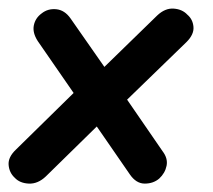

<svg xmlns="http://www.w3.org/2000/svg" viewBox="-43 -437 506 457"><path d="M-8 -14Q-21 -26 -22.5 -44.5Q-24 -63 -5 -81L158 -241L179 -252L331 -400Q350 -418 370.5 -416.5Q391 -415 403 -402Q416 -391 417.5 -373Q419 -355 401 -337L236 -177L216 -164L66 -17Q47 1 25.5 0Q4 -1 -8 -14ZM336 -12Q322 0 301.5 0Q281 0 266 -22L159 -177L47 -339Q34 -359 37.5 -376.5Q41 -394 56 -405Q71 -417 91 -415Q111 -413 125 -393L236 -234L344 -77Q357 -60 353.5 -42.5Q350 -25 336 -12Z"/></svg>

Font: Edu QLD Beginner SemiBold
Style: Regular
Weight: 600
Designer: Tina and Corey Anderson
Foundry: Google for Education
Version: Version 1.003